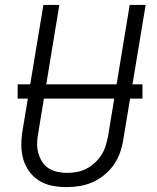

<svg xmlns="http://www.w3.org/2000/svg" viewBox="-20 -755 640 783"><path d="M252 8Q222 8 193 2.5Q164 -3 140 -18Q116 -33 99.5 -55.5Q83 -78 75 -105.5Q67 -133 67 -163Q67 -193 72 -223L157 -735H222L136 -213Q132 -193 131.5 -172Q131 -151 136 -132Q141 -113 151 -96.5Q161 -80 177 -69.5Q193 -59 213 -54.5Q233 -50 253 -50Q273 -50 292.5 -53.5Q312 -57 330.5 -66Q349 -75 365 -89.5Q381 -104 392.5 -121.5Q404 -139 410 -158Q416 -177 420 -196L509 -735H574L483 -187Q479 -160 470 -134Q461 -108 445 -84.5Q429 -61 406.5 -42.5Q384 -24 358.5 -12.5Q333 -1 306 3.5Q279 8 252 8Q252 8 252 8Q252 8 252 8ZM52 -353V-411H561V-353Z"/></svg>

Font: Iosevka SS04 Light Extended
Style: Italic
Weight: 300
Width: 7
Italic angle: -9°
Monospace: yes
Designer: Belleve Invis
Foundry: Belleve Invis
Version: Version 19.0.0; ttfautohint (v1.8.4)